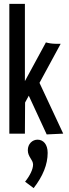

<svg xmlns="http://www.w3.org/2000/svg" viewBox="-20 -687 353 987"><path d="M220 4 305 0 183 -261 292 -462H265C249 -462 229 -465 216 -469L108 -270V-667H28V0H108L109 -160L128 -195ZM153 280C201 218 225 158 225 99C225 54 202 31 173 31C147 31 123 52 123 85C123 120 150 134 150 159C150 183 134 216 109 247Z"/></svg>

Font: Inconsolata ExtraCondensed
Style: Bold
Weight: 700
Width: 2
Monospace: yes
Designer: Raph Levien, Cyreal, Brenton Simpson
Foundry: Raph Levien, Cyreal, Google
Version: Version 3.100